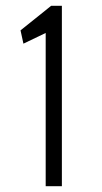

<svg xmlns="http://www.w3.org/2000/svg" viewBox="-20 -644 353 664"><path d="M138 0V-530L61 -493L51 -539L157 -624H194V0Z"/></svg>

Font: Inconsolata ExtraCondensed Thin
Style: Regular
Weight: 100
Width: 2
Monospace: yes
Designer: Raph Levien, Cyreal, Brenton Simpson
Foundry: Raph Levien, Cyreal, Google
Version: Version 3.100; ttfautohint (v1.8.4.7-5d5b)